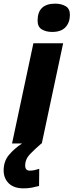

<svg xmlns="http://www.w3.org/2000/svg" viewBox="-53 -786 403 1052"><path d="M233 -611Q282 -611 306 -637Q330 -663 330 -705Q330 -739 306 -752.5Q282 -766 250 -766Q153 -766 153 -673Q153 -639 176 -625Q199 -611 233 -611ZM13 0H176L293 -549H130ZM76 246Q102 246 121.5 242Q141 238 161 233L162 139Q149 143 136.5 146Q124 149 110 149Q85 149 85 121Q85 86 112 58Q139 30 174 0H68Q24 29 -4.5 63.5Q-33 98 -33 148Q-33 191 -5 218.5Q23 246 76 246Z"/></svg>

Font: Noto Sans Display Extra
Style: Italic
Weight: 800
Italic angle: -12°
Designer: Monotype Design Team
Foundry: Monotype Imaging Inc.
Version: Version 1.900